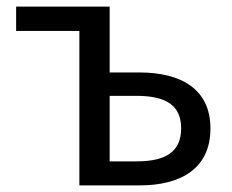

<svg xmlns="http://www.w3.org/2000/svg" viewBox="-20 -563 705 583"><path d="M221 0H403C532 0 619 -53 619 -173C619 -291 532 -343 403 -343H313V-543H29V-469H221ZM313 -73V-272H394C486 -272 530 -242 530 -173C530 -104 486 -73 394 -73Z"/></svg>

Font: DAIFUKU Sans JP
Style: Regular
Weight: 400
Designer: Original font ‘Source Han Sans JP’ : Ryoko NISHIZUKA  (kana, bopomofo & ideographs); Paul D. Hunt (Latin, Greek & Cyrill
Foundry: Daifuku
Version: Version 1.001